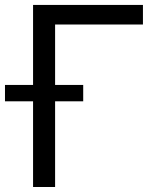

<svg xmlns="http://www.w3.org/2000/svg" viewBox="-44 -747 639 767"><path d="M527 -727.3V-649.1H176.1V0H88.1V-727.3ZM-24.1 -342.3V-407.7H288.4V-342.3Z"/></svg>

Font: InterMG
Style: Regular
Weight: 400
Designer: Rasmus Andersson
Foundry: rsms
Version: Version 3.019;December 26, 2023;FontCreator 15.0.0.2955 64-b